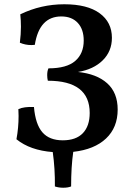

<svg xmlns="http://www.w3.org/2000/svg" viewBox="-20 -705 619 899"><path d="M323 6Q313 75 313 168Q298 174 276 174Q255 174 237 168Q238 85 227 7Q121 -1 57 -53Q67 -106 67 -162L66 -194Q92 -206 139 -204Q146 -123 178.5 -85.5Q211 -48 274 -48Q336 -48 368 -81.5Q400 -115 400 -176Q400 -327 204 -327Q201 -339 201 -353Q201 -373 207 -385Q292 -385 332 -419.5Q372 -454 372 -515Q372 -568 344 -598Q316 -628 267 -628Q164 -628 143 -495Q137 -494 127 -494Q98 -494 73 -505Q78 -545 78 -580Q78 -610 75 -638Q172 -685 281 -685Q389 -685 446.5 -643Q504 -601 504 -528Q504 -465 461 -422.5Q418 -380 345 -368Q433 -359 482 -315Q531 -271 531 -192Q531 -108 476.5 -56.5Q422 -5 323 6Z"/></svg>

Font: Vollkorn SC SemiBold
Style: Regular
Weight: 600
Designer: Friedrich Althausen
Foundry: Friedrich Althausen
Version: Version 4.015